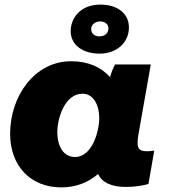

<svg xmlns="http://www.w3.org/2000/svg" viewBox="-20 -800 743 834"><path d="M527 12C562 12 599 7 625 -1L650 -146C640 -144 630 -143 618 -143C577 -143 572 -162 582 -220L635 -520H480C472 -507 464 -486 458 -465C420 -508 363 -534 289 -534C130 -534 24 -382 24 -219C24 -80 112 14 246 14C312 14 365 -9 406 -44C424 -7 463 12 527 12ZM339 -393C382 -393 411 -350 411 -286C411 -231 381 -118 306 -118C258 -118 229 -161 229 -226C229 -284 260 -393 339 -393ZM413 -567C487 -567 540 -615 540 -681C540 -741 491 -780 416 -780C325 -780 287 -717 287 -665C287 -608 335 -567 413 -567ZM412 -642C389 -642 376 -656 376 -674C376 -695 396 -707 415 -707C437 -707 451 -694 451 -677C451 -656 435 -642 412 -642Z"/></svg>

Font: Fixel Display Black
Style: Italic
Weight: 900
Italic angle: -10°
Designer: AlfaBravo + MacPaw
Foundry: Kyrylo Tkachov, Marchela Mozhyna, Serhii Makarenko, Maria Weinstein, Zakhar Kryvoshyya
Version: Version 1.210;Glyphs 3.2 (3217)